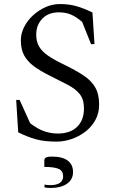

<svg xmlns="http://www.w3.org/2000/svg" viewBox="-20 -690 565 949"><path d="M260 10Q200 10 158 -1.5Q116 -13 70 -36L60 -196H77L129 -81Q165 -53 198 -41.5Q231 -30 265 -30Q327 -30 361 -63Q395 -96 395 -154Q395 -199 374 -225Q353 -251 314.5 -271Q276 -291 224 -317Q178 -340 147 -363Q116 -386 99.5 -416Q83 -446 83 -491Q83 -524 99 -556Q115 -588 142.5 -613.5Q170 -639 204.5 -654.5Q239 -670 276 -670Q322 -670 359.5 -659Q397 -648 437 -628L447 -472H430L386 -582Q355 -608 329.5 -618.5Q304 -629 271 -629Q219 -629 189 -597.5Q159 -566 159 -519Q159 -484 173.5 -459.5Q188 -435 218 -414.5Q248 -394 294 -372Q354 -343 393 -317Q432 -291 451 -257.5Q470 -224 470 -173Q470 -130 451 -96Q432 -62 401 -38.5Q370 -15 333 -2.5Q296 10 260 10ZM233 239Q226 239 216.5 238.5Q207 238 200 236V222Q207 224 215 224.5Q223 225 228 225Q292 225 292 181Q292 155 270.5 145Q249 135 199 135V102Q199 94 206.5 89Q214 84 237 84Q289 84 315 104Q341 124 341 160Q341 198 310.5 218.5Q280 239 233 239Z"/></svg>

Font: Spectral SC Light
Style: Regular
Weight: 300
Designer: Jean-Baptiste Levee
Foundry: Production Type
Version: Version 2.001